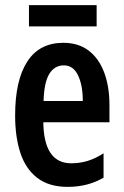

<svg xmlns="http://www.w3.org/2000/svg" viewBox="-20 -719 482 749"><path d="M227 -552Q286 -552 326 -521.5Q366 -491 386.5 -436Q407 -381 407 -309V-242H149Q151 -82 258 -82Q291 -82 321 -91Q351 -100 384 -121V-26Q323 10 244 10Q171 10 125.5 -25Q80 -60 59.5 -122.5Q39 -185 39 -268Q39 -406 86.5 -479Q134 -552 227 -552ZM229 -464Q193 -464 172.5 -431Q152 -398 150 -325H303Q303 -386 284.5 -425Q266 -464 229 -464ZM357 -699V-616H93V-699Z"/></svg>

Font: Noto Sans Devanagari UI ExtraCondensed SemiBold
Style: Regular
Weight: 600
Width: 2
Designer: Jelle Bosma - Monotype Design Team
Foundry: Monotype Imaging Inc.
Version: Version 2.004; ttfautohint (v1.8.4.7-5d5b)